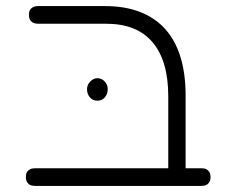

<svg xmlns="http://www.w3.org/2000/svg" viewBox="-20 -600 770 631"><path d="M562 11Q553 11 546.5 8.5Q540 6 536.5 0.5Q533 -5 533 -12V-283Q533 -342 520 -386.5Q507 -431 481 -461.5Q455 -492 417 -507Q379 -522 328 -522H105Q95 -522 88.5 -525.5Q82 -529 78.5 -535.5Q75 -542 75 -551Q75 -561 78.5 -567Q82 -573 88.5 -576.5Q95 -580 104 -580H325Q390 -580 439.5 -561Q489 -542 522.5 -505Q556 -468 573 -413Q590 -358 590 -286V-19Q590 -9 587 -2.5Q584 4 577.5 7.5Q571 11 562 11ZM95 11Q85 11 78.5 7.5Q72 4 68.5 -2.5Q65 -9 65 -18Q65 -28 68.5 -34Q72 -40 78.5 -43.5Q85 -47 94 -47H643Q653 -47 659 -43.5Q665 -40 668.5 -34Q672 -28 672 -18Q672 -9 668.5 -2.5Q665 4 658.5 7.5Q652 11 642 11ZM300 -269Q285 -269 275.5 -280Q266 -291 266 -307Q266 -321 276.5 -332Q287 -343 300 -343Q314 -343 324 -332.5Q334 -322 334 -307Q334 -291 324.5 -280Q315 -269 300 -269Z"/></svg>

Font: Fredoka SemiExpanded Light
Style: Regular
Weight: 300
Width: 6
Designer: Ben Nathan
Foundry: Milena B. Brandão, Ben Nathan
Version: Version 2.001